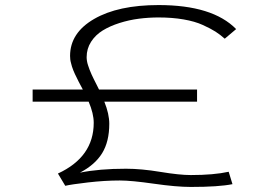

<svg xmlns="http://www.w3.org/2000/svg" viewBox="-20 -726 1090 759"><path d="M238 8.5 209 -40Q350.5 -105.5 350.5 -240.5Q350.5 -277 330.5 -324H109V-372H307.5Q306 -375 299.5 -387Q293 -399 291 -403Q289 -407 283.8 -417.8Q278.5 -428.5 276.2 -433.2Q274 -438 270 -447.5Q266 -457 264.5 -462.8Q263 -468.5 260.8 -476.5Q258.5 -484.5 257.8 -491.2Q257 -498 257 -505Q257 -596 352 -651Q447 -706 607 -706Q820.5 -706 913.5 -611L868.5 -573Q850.5 -589 831.8 -601Q813 -613 781.8 -627.2Q750.5 -641.5 705.8 -649.2Q661 -657 607 -657Q567.5 -657 528.8 -652Q490 -647 452.2 -635Q414.5 -623 386 -605.5Q357.5 -588 340 -560.8Q322.5 -533.5 322.5 -500Q322.5 -493 323.8 -485Q325 -477 328.2 -467.5Q331.5 -458 334 -450.8Q336.5 -443.5 342.2 -431.2Q348 -419 351 -412.8Q354 -406.5 361.5 -392Q369 -377.5 371.5 -372H759V-324H392.5Q412 -275.5 412 -236.5Q412 -166.5 383.8 -120.5Q355.5 -74.5 296 -43.5Q372.5 -59 478 -59Q538.5 -59 614 -46.5Q689.5 -34 734.5 -34Q825 -34 884 -47L899 2Q845 13 734.5 13Q676.5 13 588 0.2Q499.5 -12.5 453.5 -12.5Q394 -12.5 327.5 -4.8Q261 3 238 8.5Z"/></svg>

Font: League Mono Extended UltraLight
Style: Regular
Weight: 200
Width: 9
Designer: Tyler Finck
Foundry: The League of Moveable Type / Tyler Finck
Version: Version 2.210